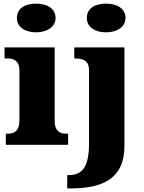

<svg xmlns="http://www.w3.org/2000/svg" viewBox="-20 -797 794 1057"><path d="M179 -619C236 -619 286 -647 286 -698C286 -752 236 -777 179 -777C119 -777 73 -752 73 -698C73 -647 119 -619 179 -619ZM564 -619C621 -619 671 -647 671 -698C671 -752 621 -777 564 -777C504 -777 458 -752 458 -698C458 -647 504 -619 564 -619ZM12 0H355V-61H344C307 -61 281 -78 281 -131V-536H5V-475H24C60 -475 87 -458 87 -409V-135C87 -79 62 -61 24 -61H12ZM350 240H373C543 240 665 187 665 8V-536H389V-475H393C435 -475 470 -466 470 -410V-7C470 126 431 167 357 167H350Z"/></svg>

Font: Noto Serif Malayalam Black
Style: Regular
Weight: 900
Designer: Indian type Foundry, Jelle Bosma, Monotype Design Team
Foundry: Monotype Imaging Inc.
Version: Version 2.104